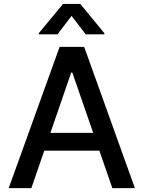

<svg xmlns="http://www.w3.org/2000/svg" viewBox="-20 -969 740 989"><path d="M141.6 0H24.9L287.1 -727.5H413.6L674.8 0H558.6L352.5 -595.2H346.7ZM161.1 -284.7H539.1V-192.9H161.1ZM421.9 -792 348.6 -887.2 276.4 -792H179.7V-797.9L304.7 -948.7H393.6L517.6 -797.9V-792Z"/></svg>

Font: Inter V
Style: Weight 500 Optical size 14.0
Weight: 500
Designer: Rasmus Andersson
Foundry: rsms
Version: Version 4.000;git-4fc901f